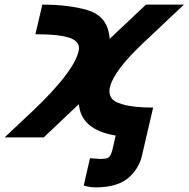

<svg xmlns="http://www.w3.org/2000/svg" viewBox="-26 -569 815 830"><path d="M408 118Q436 118 445 110.5Q454 103 461 74L474 17Q324 -8 315 -119L163 25H-6L112 -86Q292 -256 314 -348Q323 -387 279 -404Q234 -421 127 -421L157 -549Q272 -549 353 -525Q442 -498 448 -401L605 -549H769L593 -383Q466 -263 449 -192Q444 -169 452 -152Q460 -135 480 -126.5Q500 -118 519 -114Q538 -110 565 -107Q595 -104 636 -104L587 107Q576 154 536 194Q487 241 387 241Q362 241 336 233L363 115Q399 118 408 118Z"/></svg>

Font: Miedinger
Style: Bold-Italic
Weight: 700
Italic angle: -13°
Version: Version 001.000